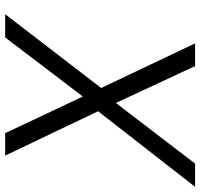

<svg xmlns="http://www.w3.org/2000/svg" viewBox="-36 -740 776 744"><g transform="rotate(90 352.0 -368.0)"><path d="M411 -360 583 0H496L354 -301L125 0H35L321 -372L148 -736H236L379 -429L614 -736H704Z"/></g></svg>

Font: Exo
Style: Italic
Weight: 400
Italic angle: -9°
Designer: Natanael Gama
Foundry: Natanael Gama
Version: Version 1.500; ttfautohint (v1.6)